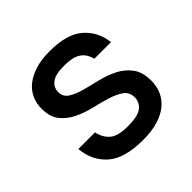

<svg xmlns="http://www.w3.org/2000/svg" viewBox="-139 -634 768 768"><g transform="rotate(-45 245.0 -250.0)"><path d="M255 8Q151 8 101.5 -34.5Q52 -77 45 -150H139Q147 -114 170.5 -94Q194 -74 250 -74Q307 -74 329 -91.5Q351 -109 351 -137Q351 -166 329 -181.5Q307 -197 274 -207Q241 -217 203 -226Q165 -235 132 -251Q99 -267 77 -294Q55 -321 55 -368Q55 -398 66.5 -423.5Q78 -449 101 -467.5Q124 -486 158.5 -497Q193 -508 240 -508Q338 -508 385 -467Q432 -426 440 -360H346Q342 -375 335 -387Q328 -399 316 -408Q304 -417 285.5 -421.5Q267 -426 240 -426Q190 -426 169.5 -409.5Q149 -393 149 -368Q149 -341 171 -327Q193 -313 226 -304Q259 -295 297 -286Q335 -277 368 -260.5Q401 -244 423 -215Q445 -186 445 -137Q445 -106 433.5 -79.5Q422 -53 398.5 -33.5Q375 -14 339 -3Q303 8 255 8Z"/></g></svg>

Font: PT Root UI Medium
Style: Regular
Weight: 500
Designer: Vitaly Kuzmin
Foundry: ParaType Ltd.
Version: Version 2.001G